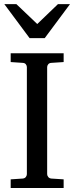

<svg xmlns="http://www.w3.org/2000/svg" viewBox="-20 -936 370 956"><path d="M296.9 0H33.2V-43L92.8 -46.9Q103.5 -47.9 108.6 -54.7Q113.8 -61.5 113.8 -68.8V-602.1Q113.8 -609.4 108.6 -616Q103.5 -622.6 92.8 -623L33.2 -627V-670.9H296.9V-627L235.8 -623Q225.6 -622.6 220.2 -616Q214.8 -609.4 214.8 -602.1V-68.8Q214.8 -61.5 220.2 -54.7Q225.6 -47.9 235.8 -46.9L296.9 -43ZM328.6 -915.5 202.6 -746.1H127.4L1.5 -915.5H61.5L165.5 -816.4L268.6 -915.5Z"/></svg>

Font: Charis
Style: Regular
Weight: 400
Designer: Walt Agee, Miriam Martin, Annie Olsen, Victor Gaultney, Lorna Priest, Alan Ward, Bob Hallissy, Martin Hosken, Sharon Cor
Foundry: SIL Global
Version: Version 7.000